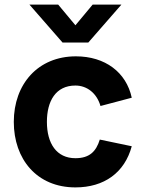

<svg xmlns="http://www.w3.org/2000/svg" viewBox="-20 -800 623 835"><path d="M308 15C433 15 522 -49 553 -164L414 -193C398 -141 369 -112 308 -112C226 -112 184 -176 184 -270C184 -360 222 -428 308 -428C358 -428 401 -395 417 -339L553 -375C529 -486 437 -555 310 -555C145 -555 40 -434 40 -270C40 -108 140 15 308 15ZM108 -780 252 -615H364L508 -780H383L308 -690L233 -780Z"/></svg>

Font: Eudonet ExtraBold
Style: Regular
Weight: 800
Designer: Mikhail Sharanda
Foundry: Mikhail Sharanda
Version: Version 4.503;Glyphs 3.1.2 (3151)